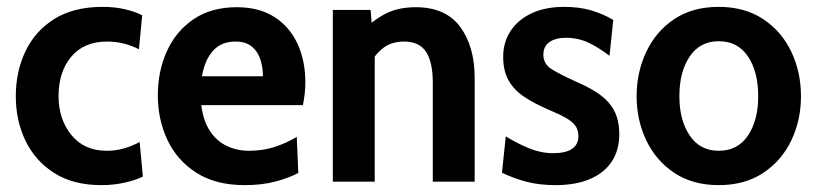

<svg xmlns="http://www.w3.org/2000/svg" viewBox="-20 -529 2378 559"><path d="M275 10Q193.5 10 138 -25.2Q82.5 -60.5 54.2 -119.2Q26 -178 26 -249Q26 -320.5 54 -379.5Q82 -438.5 138.2 -473.8Q194.5 -509 279 -509Q315 -509 344.2 -502Q373.5 -495 394 -484.5L384.5 -385.5Q365.5 -395.5 342 -401.8Q318.5 -408 292 -408Q224.5 -408 187.5 -364Q150.5 -320 150.5 -249Q150.5 -182 187.8 -136Q225 -90 291 -90Q317 -90 340.5 -96.8Q364 -103.5 386.5 -115.5L396 -15Q374 -4 342 3Q310 10 275 10Z M692.5 10Q608 10 551.8 -26Q495.5 -62 467.5 -121.5Q439.5 -181 439.5 -251.5Q439.5 -322 466 -380.2Q492.5 -438.5 543.8 -473.2Q595 -508 669.5 -508Q734 -508 778.5 -479.8Q823 -451.5 846 -402Q869 -352.5 869 -289Q869 -273 867.2 -257Q865.5 -241 862 -223H566Q572 -176 591.8 -146.8Q611.5 -117.5 641 -103.8Q670.5 -90 704.5 -90Q745.5 -90 780.5 -101.5Q815.5 -113 844 -130.5L848.5 -25.5Q821.5 -11 782 -0.5Q742.5 10 692.5 10ZM568 -307H745.5Q745.5 -332.5 738.2 -355.5Q731 -378.5 713.5 -393.2Q696 -408 665.5 -408Q624 -408 600 -381Q576 -354 568 -307Z M949 0V-500H1059L1065.5 -420.5L1037.5 -439.5Q1065 -469.5 1102 -488.8Q1139 -508 1190.5 -508Q1277.5 -508 1319.8 -450.8Q1362 -393.5 1362 -302V0H1240V-289Q1240 -348 1220.5 -378Q1201 -408 1156.5 -408Q1118 -408 1093 -387.2Q1068 -366.5 1050 -330.5L1071 -399V0Z M1597.5 10Q1552 10 1515.2 0.8Q1478.5 -8.5 1441.5 -26L1452.5 -132Q1487.5 -110.5 1521.5 -96.8Q1555.5 -83 1591 -83Q1626.5 -83 1645.2 -95.5Q1664 -108 1664 -132.5Q1664 -150.5 1655.2 -162.8Q1646.5 -175 1627.5 -185.8Q1608.5 -196.5 1577.5 -209.5Q1535.5 -227.5 1506 -247.2Q1476.5 -267 1460.8 -294.8Q1445 -322.5 1445 -363.5Q1445 -406.5 1466.8 -439.2Q1488.5 -472 1528.2 -490.5Q1568 -509 1622.5 -509Q1666.5 -509 1701.2 -498.8Q1736 -488.5 1765.5 -471L1754.5 -366.5Q1725 -389.5 1694.5 -404.2Q1664 -419 1627.5 -419Q1597.5 -419 1579.8 -406.5Q1562 -394 1562 -370Q1562 -343 1585.5 -328Q1609 -313 1660 -290Q1691 -276.5 1714 -262Q1737 -247.5 1752.5 -229.8Q1768 -212 1775.5 -189.5Q1783 -167 1783 -138Q1783 -91.5 1760.8 -58.2Q1738.5 -25 1697 -7.5Q1655.5 10 1597.5 10Z M2072.5 10Q1997 10 1943.5 -25.5Q1890 -61 1861.8 -120Q1833.5 -179 1833.5 -249Q1833.5 -319 1861.8 -378.5Q1890 -438 1943.2 -473.5Q1996.5 -509 2072.5 -509Q2148 -509 2201.8 -473.5Q2255.5 -438 2283.8 -378.5Q2312 -319 2312 -249Q2312 -179 2283.8 -120Q2255.5 -61 2202 -25.5Q2148.5 10 2072.5 10ZM2072.5 -90Q2128 -90 2157.8 -134.5Q2187.5 -179 2187.5 -249Q2187.5 -320 2157.8 -364.5Q2128 -409 2072.5 -409Q2018 -409 1988 -364.5Q1958 -320 1958 -249Q1958 -179 1988 -134.5Q2018 -90 2072.5 -90Z"/></svg>

Font: Cabin
Style: Bold
Weight: 700
Width: 4
Designer: Pablo Impallari
Foundry: Pablo Impallari. http://www.impallari.com Igino Marini. http://www.ikern.com
Version: Version 3.001